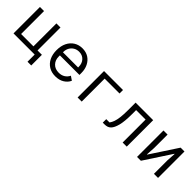

<svg xmlns="http://www.w3.org/2000/svg" viewBox="175 -1519 2650 2650"><g transform="rotate(45 1500.0 -194.0)"><path d="M497 0H84V-516H164V-68H405V-516H485V-68H570V140H497Z M909 12Q835 12 780.5 -21.5Q726 -55 696.5 -115.5Q667 -176 667 -257Q667 -340 697 -400.5Q727 -461 780.5 -494.5Q834 -528 904 -528Q974 -528 1025 -495.5Q1076 -463 1104.5 -406Q1133 -349 1133 -276V-238H751V-214Q751 -146 793.5 -101.5Q836 -57 909 -57Q961 -57 999 -81Q1037 -105 1057 -147L1116 -107Q1093 -55 1039.5 -21.5Q986 12 909 12ZM904 -462Q860 -462 825.5 -441.5Q791 -421 771 -385.5Q751 -350 751 -305V-298H1047V-309Q1047 -377 1007.5 -419.5Q968 -462 904 -462Z M1335 -516H1705V-448H1415V0H1335Z M1826 -68H1890Q1910 -94 1923.5 -132Q1937 -170 1944 -227.5Q1951 -285 1951 -369V-516H2294V0H2214V-448H2029V-367Q2029 -228 2008.5 -148Q1988 -68 1954 -34Q1935 -15 1912 -7.5Q1889 0 1857 0H1826Z M2495 0V-516H2575V-253L2567 -121H2571L2609 -179L2830 -516H2905V0H2825V-263L2833 -395H2829L2825 -389L2570 0Z"/></g></svg>

Font: Lilex Nerd Font
Style: Regular
Weight: 400
Designer: Mike Abbink, Paul van der Laan, Pieter van Rosmalen, Mikhael Khrustik
Foundry: Mikhael Khrustik
Version: Version 2.400; ttfautohint (v1.8.4.7-5d5b);Nerd Fonts 3.3.0